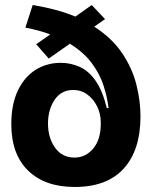

<svg xmlns="http://www.w3.org/2000/svg" viewBox="-20 -729 604 764"><path d="M277 15Q159 15 92 -50Q25 -115 25 -235Q25 -314 51 -368.5Q77 -423 121.5 -451Q166 -479 222 -479Q261 -479 297 -463Q333 -447 360.5 -407.5Q388 -368 405 -299H412Q407 -342 392 -388.5Q377 -435 345 -478Q313 -521 258 -555L174 -496L124 -553L180 -592Q135 -609 81 -619L110 -709Q159 -701 201.5 -689.5Q244 -678 280 -663L345 -709L398 -653L355 -623Q426 -577 466 -517.5Q506 -458 522.5 -393Q539 -328 539 -266Q539 -132 472.5 -58.5Q406 15 277 15ZM276 -102Q321 -102 351 -138Q381 -174 381 -236V-242Q381 -276 366.5 -305.5Q352 -335 327.5 -353Q303 -371 271 -371Q224 -371 197.5 -332Q171 -293 171 -237Q171 -181 199 -141.5Q227 -102 276 -102Z"/></svg>

Font: Bricolage Grotesque 48pt Bricolage Grotesque 48pt Regular
Style: Bold
Weight: 700
Designer: Mathieu Triay
Foundry: Atelier Triay
Version: Version 1.000; ttfautohint (v1.8.4.7-5d5b);gftools[0.9.32]